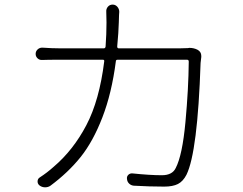

<svg xmlns="http://www.w3.org/2000/svg" viewBox="-20 -797 1040 823"><path d="M785.2 -590.8Q789.1 -591.8 792 -591.8Q810.5 -591.8 826.2 -584Q842.8 -575.2 842.8 -557.6Q842.8 -555.7 842.8 -552.7Q840.8 -539.1 839.8 -527.3Q827.1 -145.5 779.3 -47.9Q764.6 -19.5 742.7 -8.3Q720.7 2.9 683.6 2.9Q622.1 2.9 553.7 -1Q542 -2 533.7 -9.8Q525.4 -17.6 524.4 -29.3Q522.5 -40 529.8 -47.4Q537.1 -54.7 547.9 -53.7Q623 -45.9 673.8 -45.9Q718.8 -45.9 733.4 -77.1Q761.7 -131.8 774.9 -273.9Q788.1 -416 789.1 -533.2Q789.1 -541 781.2 -541H484.4Q476.6 -541 476.6 -534.2Q459 -397.5 418.9 -293.9Q378.9 -190.4 325.7 -124Q272.5 -57.6 196.3 -1Q186.5 5.9 173.8 5.9Q172.9 5.9 172.9 5.9Q159.2 5.9 148.4 -2.9Q140.6 -9.8 141.1 -20.5Q141.6 -31.2 151.4 -37.1Q181.6 -56.6 210 -82Q293.9 -153.3 350.1 -260.3Q406.2 -367.2 426.8 -534.2Q427.7 -541 420.9 -541H239.3Q183.6 -541 161.1 -540Q149.4 -539.1 141.1 -546.9Q132.8 -554.7 132.8 -565.9Q132.8 -577.1 141.1 -585Q149.4 -592.8 161.1 -592.8Q203.1 -589.8 238.3 -589.8H424.8Q431.6 -589.8 432.6 -597.7Q436.5 -651.4 436.5 -700.2Q436.5 -725.6 435.5 -747.1Q434.6 -758.8 442.4 -768.1Q450.2 -777.3 462.9 -777.3Q474.6 -777.3 482.9 -768.1Q491.2 -758.8 491.2 -746.1Q490.2 -740.2 489.3 -701.2Q488.3 -660.2 482.4 -597.7Q482.4 -589.8 489.3 -589.8H750Q768.6 -589.8 785.2 -590.8Z"/></svg>

Font: Gen Jyuu Gothic Light
Style: Regular
Weight: 200
Designer: [Source Han Sans]
Ryoko NISHIZUKA  (kana & ideographs); Paul D. Hunt (Latin, Greek & Cyrillic); Wenlong ZHANG  (bopomofo
Version: Version 1.002.20150607